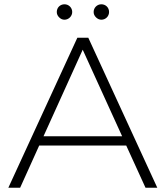

<svg xmlns="http://www.w3.org/2000/svg" viewBox="-20 -876 773 896"><path d="M74 0 163 -197H569L659 0H714L392 -700H341L19 0ZM183 -240 366 -644 550 -240ZM256 -795C263 -788 271 -784 281 -784C300 -784 317 -800 317 -820C317 -840 301 -856 281 -856C261 -856 245 -841 245 -820C245 -810 249 -802 256 -795ZM428 -795C435 -788 444 -784 453 -784C473 -784 489 -800 489 -820C489 -841 473 -856 453 -856C433 -856 417 -840 417 -820C417 -810 421 -802 428 -795Z"/></svg>

Font: Montserrat Light
Style: Regular
Weight: 300
Designer: Julieta Ulanovsky
Foundry: Julieta Ulanovsky
Version: Version 7.200